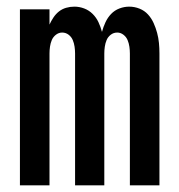

<svg xmlns="http://www.w3.org/2000/svg" viewBox="-20 -558 540 578"><path d="M40 0V-530H129V-484Q134 -495 141 -505.5Q148 -516 157.5 -523.5Q167 -531 179 -534.5Q191 -538 204 -538Q204 -538 204 -538Q204 -538 204 -538Q219 -538 233.5 -532.5Q248 -527 259 -516Q270 -505 276.5 -491Q283 -477 287 -462Q291 -477 297.5 -491Q304 -505 314.5 -516Q325 -527 339.5 -532.5Q354 -538 369 -538Q369 -538 369 -538Q369 -538 369 -538Q385 -538 400 -532Q415 -526 425.5 -514.5Q436 -503 442.5 -488.5Q449 -474 453 -459Q457 -444 458.5 -428.5Q460 -413 460 -397V0H371V-397Q371 -407 369.5 -417.5Q368 -428 364 -437.5Q360 -447 351.5 -453.5Q343 -460 333 -460Q322 -460 313.5 -453.5Q305 -447 301 -437.5Q297 -428 295.5 -417.5Q294 -407 294 -397V0H206V-397Q206 -407 204.5 -417.5Q203 -428 199 -437.5Q195 -447 186.5 -453.5Q178 -460 167 -460Q157 -460 148.5 -453.5Q140 -447 136 -437.5Q132 -428 130.5 -417.5Q129 -407 129 -397V0Z"/></svg>

Font: iosevka_custom_sans_ss08 SmBd
Style: Regular
Weight: 600
Designer: Belleve Invis
Foundry: Belleve Invis
Version: Version 10.3.0; ttfautohint (v1.8.3)